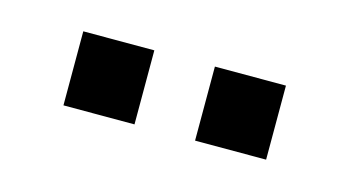

<svg xmlns="http://www.w3.org/2000/svg" viewBox="-30 -722 461 248"><g transform="rotate(15 200.0 -597.5)"><path d="M60 -647H155V-548H60ZM236 -647H331V-548H236Z"/></g></svg>

Font: Zilla Slab Medium
Style: Regular
Weight: 500
Designer: Typotheque.com
Foundry: Typotheque type foundry
Version: Version 1.1; 2017